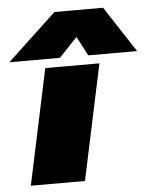

<svg xmlns="http://www.w3.org/2000/svg" viewBox="-115 -751 634 795"><g transform="rotate(-5 202.5 -354.0)"><path d="M141 -708H343L468 -517H265L223 -597L147 -517H-63ZM83 -480H308L206 0H-19Z"/></g></svg>

Font: Prompt Black
Style: Italic
Weight: 900
Italic angle: -12°
Designer: Katatrad Team
Foundry: CadsonDemak
Version: Version 1.001